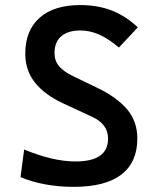

<svg xmlns="http://www.w3.org/2000/svg" viewBox="-20 -723 626 753"><path d="M269 9.8Q210 9.8 157.2 0Q104.5 -9.8 60.5 -28.3L74.7 -136.7Q128.4 -114.3 179.2 -102.1Q230 -89.8 276.9 -89.8Q340.3 -89.8 372.1 -112.3Q403.8 -134.8 403.8 -179.2Q403.8 -236.3 341.8 -264.6L228 -317.4Q156.2 -350.6 117.7 -398.4Q79.1 -446.3 79.1 -512.7Q79.1 -603.5 135.3 -653.3Q191.4 -703.1 294.4 -703.1Q362.8 -703.1 417.5 -682.1Q472.2 -661.1 520.5 -615.7L446.3 -536.6Q405.8 -570.8 369.4 -587.2Q333 -603.5 294.9 -603.5Q247.1 -603.5 220.5 -581.1Q193.8 -558.6 193.8 -515.1Q193.8 -484.4 211.7 -463.4Q229.5 -442.4 263.7 -425.8L362.8 -377.9Q438.5 -341.3 478.5 -294.2Q518.6 -247.1 518.6 -179.7Q518.6 -86.4 455.8 -38.3Q393.1 9.8 269 9.8Z"/></svg>

Font: Cascadia Code Medium
Style: Regular
Weight: 500
Monospace: yes
Designer: Aaron Bell
Foundry: Saja Typeworks
Version: Version 2407.024